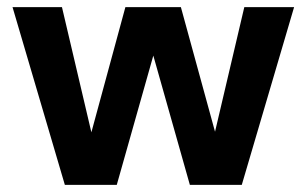

<svg xmlns="http://www.w3.org/2000/svg" viewBox="-20 -516 856 536"><path d="M161 0 15 -496H153L251 -79L217 -80L330 -496H485L599 -80L564 -79L662 -496H801L655 0H510L389 -428H427L306 0Z"/></svg>

Font: DM Sans 24pt ExtraBold
Style: Regular
Weight: 800
Designer: Colophon Foundry, Jonny Pinhorn
Foundry: Colophon Foundry
Version: Version 4.004;gftools[0.9.30]